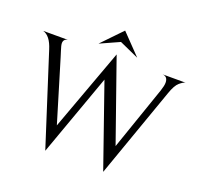

<svg xmlns="http://www.w3.org/2000/svg" viewBox="-149 -1032 1267 1221"><g transform="rotate(20 484.5 -422.0)"><path d="M850 -644Q850 -685 814 -688H969Q954 -685 930.5 -665Q907 -645 887 -587L671 24L478 -530L279 24L82 -590Q56 -674 6 -688H172Q144 -683 144 -655Q144 -641 156 -605L167 -570L293 -153L496 -707L689 -157L838 -588Q850 -624 850 -644ZM495 -868 626 -732 495 -791 364 -732Z"/></g></svg>

Font: BellefairVN
Style: Regular
Weight: 400
Designer: Nick Shinn, Liron Lavi Turkenic
Foundry: Shinntype
Version: Version 1.003